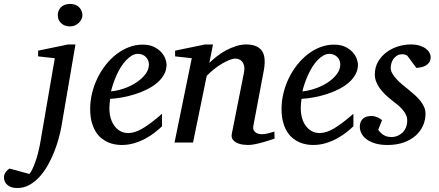

<svg xmlns="http://www.w3.org/2000/svg" viewBox="-149 -718 2210 967"><path d="M160.2 -80.1Q155.8 -55.2 147 -22.5Q138.2 10.3 124.8 44.7Q111.3 79.1 93 112.1Q74.7 145 51.3 171.1Q27.8 197.3 -0.5 213.1Q-28.8 229 -62 229Q-93.8 229 -111.3 213.9Q-128.9 198.7 -128.9 175.8Q-128.9 166.5 -126 159.2Q-123 151.9 -118.7 146.5Q-114.3 141.1 -109.6 137.2Q-105 133.3 -101.1 130.9L-1 158.2Q6.3 150.4 13.9 134.3Q21.5 118.2 28.8 97.9Q36.1 77.6 42 55.2Q47.9 32.7 51.8 12.2L127 -424.8L43 -434.1V-462.9L193.8 -494.1H231ZM266.1 -641.1Q266.1 -632.3 261.7 -622.3Q257.3 -612.3 249 -604Q240.7 -595.7 229.2 -590.3Q217.8 -585 204.1 -585Q176.8 -585 159.4 -600.8Q142.1 -616.7 142.1 -641.1Q142.1 -652.3 145.8 -662.6Q149.4 -672.9 157.2 -680.9Q165 -689 176.8 -693.6Q188.5 -698.2 204.1 -698.2Q219.2 -698.2 230.7 -693.6Q242.2 -689 250 -680.9Q257.8 -672.9 262 -662.6Q266.1 -652.3 266.1 -641.1Z M601.1 -394Q601.1 -403.8 597.2 -413.3Q593.3 -422.9 586.4 -430.2Q579.6 -437.5 569.3 -442.1Q559.1 -446.8 546.9 -446.8Q530.3 -446.8 515.1 -438Q500 -429.2 486.1 -414.6Q472.2 -399.9 460.2 -380.9Q448.2 -361.8 438.7 -340.8Q429.2 -319.8 421.9 -298.3Q414.6 -276.9 410.2 -257.8Q441.9 -260.7 475.8 -272.5Q509.8 -284.2 537.6 -302.5Q565.4 -320.8 583.3 -344.2Q601.1 -367.7 601.1 -394ZM689.9 -393.1Q689.9 -365.7 677.2 -342.8Q664.6 -319.8 642.8 -301.3Q621.1 -282.7 592.5 -268.3Q564 -253.9 532.5 -243.9Q501 -233.9 468.3 -227.8Q435.5 -221.7 405.8 -220.2Q404.3 -210.4 403.1 -196.8Q401.9 -183.1 401.9 -173.8Q401.9 -146.5 408.4 -123.5Q415 -100.6 427.5 -83.7Q439.9 -66.9 457.5 -57.4Q475.1 -47.9 497.1 -47.9Q530.8 -47.9 571.3 -72.3Q611.8 -96.7 667 -145V-82Q652.8 -68.4 632.3 -52Q611.8 -35.6 585.7 -21.2Q559.6 -6.8 528.8 2.7Q498 12.2 463.9 12.2Q448.7 12.2 430.9 9.3Q413.1 6.3 395.5 -1.2Q377.9 -8.8 361.6 -22Q345.2 -35.2 332.8 -55.4Q320.3 -75.7 312.7 -103.8Q305.2 -131.8 305.2 -169.9Q305.2 -209.5 314.7 -248.8Q324.2 -288.1 341.6 -324Q358.9 -359.9 383.3 -390.9Q407.7 -421.9 437 -444.6Q466.3 -467.3 499.8 -480.2Q533.2 -493.2 568.8 -493.2Q603.5 -493.2 626.7 -481.7Q649.9 -470.2 664.1 -454.1Q678.2 -438 684.1 -420.9Q689.9 -403.8 689.9 -393.1Z M1233.9 -20Q1227.5 -17.6 1211.7 -12.5Q1195.8 -7.3 1176.3 -1.7Q1156.7 3.9 1136.2 8.1Q1115.7 12.2 1100.1 12.2Q1091.3 12.2 1075.9 10.5Q1060.5 8.8 1046.4 2.7Q1032.2 -3.4 1023.4 -15.1Q1014.6 -26.9 1019 -46.9L1080.1 -354Q1083.5 -374 1080.3 -387.2Q1077.1 -400.4 1070.1 -408.4Q1063 -416.5 1053.7 -419.7Q1044.4 -422.9 1036.1 -422.9Q1023.9 -422.9 1006.1 -415.8Q988.3 -408.7 968.5 -397Q948.7 -385.3 928.7 -369.4Q908.7 -353.5 892.1 -335.9L823.2 0H730L816.9 -424.8L732.9 -434.1V-462.9L883.8 -494.1H923.8L905.3 -400.9Q921.9 -417.5 943.4 -434.3Q964.8 -451.2 989.3 -464.4Q1013.7 -477.5 1039.8 -485.8Q1065.9 -494.1 1090.8 -494.1Q1145.5 -494.1 1168.7 -463.9Q1191.9 -433.6 1180.2 -366.2L1127 -84Q1124.5 -69.8 1129.2 -61.5Q1133.8 -53.2 1141.4 -48.8Q1148.9 -44.4 1157.2 -43.2Q1165.5 -42 1169.9 -42Q1183.6 -42 1199.7 -45.9Q1215.8 -49.8 1232.9 -55.2Z M1564.9 -394Q1564.9 -403.8 1561 -413.3Q1557.1 -422.9 1550.3 -430.2Q1543.5 -437.5 1533.2 -442.1Q1522.9 -446.8 1510.7 -446.8Q1494.1 -446.8 1479 -438Q1463.9 -429.2 1450 -414.6Q1436 -399.9 1424.1 -380.9Q1412.1 -361.8 1402.6 -340.8Q1393.1 -319.8 1385.7 -298.3Q1378.4 -276.9 1374 -257.8Q1405.8 -260.7 1439.7 -272.5Q1473.6 -284.2 1501.5 -302.5Q1529.3 -320.8 1547.1 -344.2Q1564.9 -367.7 1564.9 -394ZM1653.8 -393.1Q1653.8 -365.7 1641.1 -342.8Q1628.4 -319.8 1606.7 -301.3Q1585 -282.7 1556.4 -268.3Q1527.8 -253.9 1496.3 -243.9Q1464.8 -233.9 1432.1 -227.8Q1399.4 -221.7 1369.6 -220.2Q1368.2 -210.4 1366.9 -196.8Q1365.7 -183.1 1365.7 -173.8Q1365.7 -146.5 1372.3 -123.5Q1378.9 -100.6 1391.4 -83.7Q1403.8 -66.9 1421.4 -57.4Q1439 -47.9 1460.9 -47.9Q1494.6 -47.9 1535.2 -72.3Q1575.7 -96.7 1630.9 -145V-82Q1616.7 -68.4 1596.2 -52Q1575.7 -35.6 1549.6 -21.2Q1523.4 -6.8 1492.7 2.7Q1461.9 12.2 1427.7 12.2Q1412.6 12.2 1394.8 9.3Q1377 6.3 1359.4 -1.2Q1341.8 -8.8 1325.4 -22Q1309.1 -35.2 1296.6 -55.4Q1284.2 -75.7 1276.6 -103.8Q1269 -131.8 1269 -169.9Q1269 -209.5 1278.6 -248.8Q1288.1 -288.1 1305.4 -324Q1322.8 -359.9 1347.2 -390.9Q1371.6 -421.9 1400.9 -444.6Q1430.2 -467.3 1463.6 -480.2Q1497.1 -493.2 1532.7 -493.2Q1567.4 -493.2 1590.6 -481.7Q1613.8 -470.2 1627.9 -454.1Q1642.1 -438 1647.9 -420.9Q1653.8 -403.8 1653.8 -393.1Z M2020 -431.2Q2020 -413.6 2012.2 -403.1Q2004.4 -392.6 1993.2 -386.7Q1981.9 -380.9 1969.5 -378.7Q1957 -376.5 1947.8 -376L1902.8 -437Q1899.9 -439.5 1893.6 -442.1Q1887.2 -444.8 1877.9 -444.8Q1861.3 -444.8 1850.1 -437.7Q1838.9 -430.7 1831.8 -420.2Q1824.7 -409.7 1821.8 -397.7Q1818.8 -385.7 1818.8 -376Q1818.8 -362.3 1826.7 -348.4Q1834.5 -334.5 1847.2 -320.6Q1859.9 -306.6 1875.7 -293.2Q1891.6 -279.8 1907.7 -267.1Q1924.3 -253.9 1939.7 -240Q1955.1 -226.1 1967.3 -211.2Q1979.5 -196.3 1986.8 -179.7Q1994.1 -163.1 1994.1 -145Q1994.1 -114.3 1981.7 -85.9Q1969.2 -57.6 1945.1 -35.6Q1920.9 -13.7 1885 -0.7Q1849.1 12.2 1802.7 12.2Q1766.6 12.2 1740.2 4.2Q1713.9 -3.9 1696.8 -16.8Q1679.7 -29.8 1671.4 -46.4Q1663.1 -63 1663.1 -80.1Q1663.1 -104 1677.5 -118.9Q1691.9 -133.8 1722.7 -133.8Q1731.9 -133.8 1740.2 -131.3Q1748.5 -128.9 1755.4 -125.7Q1762.2 -122.6 1767.3 -118.9Q1772.5 -115.2 1774.9 -112.8L1755.9 -64Q1766.6 -48.8 1782.5 -38.3Q1798.3 -27.8 1823.7 -27.8Q1838.9 -27.8 1853 -33.7Q1867.2 -39.6 1878.2 -50.3Q1889.2 -61 1895.5 -76.4Q1901.9 -91.8 1901.9 -110.8Q1901.9 -126 1895.8 -139.4Q1889.6 -152.8 1878.7 -165.5Q1867.7 -178.2 1852.8 -190.7Q1837.9 -203.1 1819.8 -216.8Q1804.2 -229 1789.8 -243.2Q1775.4 -257.3 1763.9 -273.2Q1752.4 -289.1 1745.6 -306.6Q1738.8 -324.2 1738.8 -342.8Q1738.8 -379.4 1755.4 -407.7Q1772 -436 1798.1 -455.3Q1824.2 -474.6 1856.2 -484.4Q1888.2 -494.1 1918.9 -494.1Q1947.3 -494.1 1966.6 -487.5Q1985.8 -481 1997.8 -471.4Q2009.8 -461.9 2014.9 -450.9Q2020 -439.9 2020 -431.2Z"/></svg>

Font: Charis SIL Viet
Style: Italic
Weight: 400
Italic angle: -11°
Foundry: SIL International
Version: Version 5.000